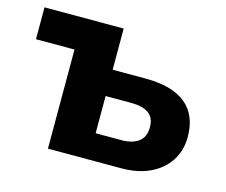

<svg xmlns="http://www.w3.org/2000/svg" viewBox="-77 -595 821 698"><g transform="rotate(15 333.5 -246.5)"><path d="M155 0V-373H10V-493H308V-338H431Q533 -338 584 -296Q635 -254 635 -172Q635 -121 609.5 -82Q584 -43 538.5 -21.5Q493 0 431 0ZM308 -99H405Q446 -99 469.5 -116.5Q493 -134 493 -171Q493 -207 470 -223Q447 -239 405 -239H308Z"/></g></svg>

Font: Nunito Sans 11pt ExtraBold
Style: Regular
Weight: 800
Version: Version 3.101;gftools[0.9.27]